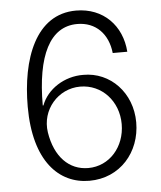

<svg xmlns="http://www.w3.org/2000/svg" viewBox="-53 -783 703 840"><g transform="rotate(-5 298.5 -363.5)"><path d="M306 10C441 10 532 -96 532 -227C532 -357 438 -455 319 -454C236 -455 160 -406 134 -336H131C131 -555 192 -678 312 -678C394 -678 447 -622 456 -538H520C512 -653 432 -737 312 -737C134 -737 65 -545 65 -336C65 -96 173 10 306 10ZM143 -217C128 -317 204 -404 301 -404C396 -404 468 -326 468 -225C468 -125 399 -46 306 -46C222 -46 160 -108 143 -217Z"/></g></svg>

Font: Wafeq Light
Style: Regular
Weight: 300
Designer: Rasmus Andersson & Azza Alameddine
Foundry: Google & TypeTogether
Version: Version 3.000;January 28, 2025;FontCreator 15.0.0.3014 64-bi